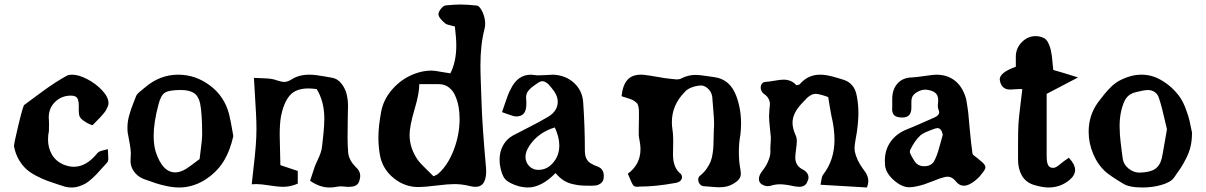

<svg xmlns="http://www.w3.org/2000/svg" viewBox="-20 -831 5345 851"><path d="M196.8 -250Q196.8 -255.9 197 -265.6Q197.3 -275.4 197.3 -282.7Q197.3 -290 196.8 -296.9Q191.9 -345.7 221.4 -376.5Q251 -407.2 293.9 -407.2Q315.9 -407.2 322.5 -396Q329.1 -384.8 329.1 -363.8V-340.8Q329.1 -324.2 333 -314.9Q336.4 -306.2 350.3 -296.1Q364.3 -286.1 377 -280.5Q389.6 -274.9 391.1 -276.9Q394 -280.3 405.5 -291.7Q417 -303.2 422.1 -308.6Q427.2 -314 436.3 -324.5Q445.3 -335 449.5 -342Q453.6 -349.1 457.3 -357.9Q460.9 -366.7 460.9 -374Q460.9 -400.4 432.9 -430.4Q404.8 -460.4 366.7 -480.2Q328.6 -500 299.8 -500Q285.6 -500 277.8 -496.1Q254.4 -483.9 227.3 -466.3Q200.2 -448.7 182.4 -435.8Q164.6 -422.9 133.1 -399.7Q101.6 -376.5 87.9 -366.2Q82 -362.3 61.5 -276.4Q41 -190.4 42 -183.1Q47.9 -150.4 63 -124.3Q78.1 -98.1 96.2 -81.8Q114.3 -65.4 141.1 -51.5Q168 -37.6 190.2 -29.5Q212.4 -21.5 243.7 -11.2Q251.5 -8.8 254.9 -7.8Q274.9 0 297.9 0Q314.5 0 330.8 -5.4Q347.2 -10.7 359.4 -17.8Q371.6 -24.9 386.2 -38.1Q400.9 -51.3 409.4 -60.5Q418 -69.8 432.9 -86.4Q447.8 -103 455.1 -110.8Q460 -115.7 460 -129.9Q460 -136.7 459 -149.9Q458 -163.1 458 -169.9Q452.6 -168 442.1 -165.8Q431.6 -163.6 423.8 -160.6Q416 -157.7 412.1 -152.8Q363.3 -91.8 307.1 -91.8Q285.2 -91.8 259.8 -102.1Q226.1 -117.7 209.5 -147Q192.9 -176.3 192.9 -212.9Q192.9 -233.9 196.8 -250Z M1014.2 -228Q1001.5 -301.8 995.1 -326.2Q974.1 -404.8 910.2 -452.4Q846.2 -500 770 -500Q688 -500 622.1 -442.9Q618.2 -439.5 607.4 -430.9Q596.7 -422.4 590.3 -415.8Q584 -409.2 582 -401.9Q580.1 -396.5 572.3 -377Q564.5 -357.4 561.5 -348.4Q558.6 -339.4 553.7 -323.2Q548.8 -307.1 546.9 -293.5Q544.9 -279.8 544.9 -266.1Q544.9 -251 545.9 -244.1Q547.4 -233.4 552 -210.2Q556.6 -187 558.8 -168.7Q561 -150.4 559.1 -133.8Q555.2 -98.1 572.3 -73Q589.4 -47.9 618.2 -37.1Q654.3 -24.4 671.6 -18.6Q689 -12.7 719 -6.3Q749 0 773.9 0Q830.1 0 881.8 -29.8Q938 -64 968.8 -112.5Q999.5 -161.1 1014.2 -228ZM864.7 -126 824.7 -96.2Q786.6 -66.9 756.8 -66.9Q699.7 -66.9 669.9 -159.2Q661.1 -188.5 661.1 -230Q661.1 -289.1 683.1 -370.1Q692.9 -409.2 711.7 -420.7Q730.5 -432.1 781.7 -432.1Q818.8 -432.1 839.1 -418.9Q859.4 -405.8 866.7 -374Q876 -328.6 876 -237.8Q876 -221.7 874 -203.4Q872.1 -185.1 869.1 -162.1Q866.2 -139.2 864.7 -126Z M1222.7 -99.1Q1222.7 -121.1 1221.2 -165.5Q1219.7 -210 1219.7 -231.9Q1219.7 -278.8 1224.6 -311Q1236.3 -374 1263.2 -406.5Q1290 -439 1346.7 -439Q1364.3 -439 1383.8 -436Q1417.5 -381.3 1417.5 -305.2Q1417.5 -291 1416.5 -274.2Q1415.5 -257.3 1414.3 -245.4Q1413.1 -233.4 1410.9 -213.6Q1408.7 -193.8 1407.7 -184.1Q1406.7 -169.9 1401.4 -154.3Q1396 -138.7 1387 -119.6Q1377.9 -100.6 1374.5 -90.8Q1356 -34.2 1354.5 -29.8Q1397 0 1439.5 0Q1457 0 1465.8 -2Q1477.5 -4.9 1490.7 -4.9Q1500 -4.9 1517.6 -2.9Q1539.6 -2 1553.5 -7.1Q1567.4 -12.2 1572.8 -29.8Q1576.7 -43.5 1576.7 -50.8Q1576.7 -73.2 1557.6 -89.8Q1527.8 -119.6 1523.4 -151.9Q1520.5 -186.5 1520.5 -221.2Q1520.5 -236.8 1521 -267.8Q1521.5 -298.8 1521.5 -314Q1521.5 -322.3 1522 -337.9Q1522.5 -353.5 1522.5 -360.8Q1522.5 -389.2 1516.1 -414.6Q1509.8 -439.9 1492.7 -461.4Q1475.6 -482.9 1449.7 -486.8Q1440.4 -488.3 1418.9 -492.2Q1397.5 -496.1 1381.3 -498Q1365.2 -500 1350.6 -500Q1304.7 -500 1272.5 -479Q1253.9 -467.8 1239.7 -467.8Q1229.5 -467.8 1209.5 -474.1Q1196.3 -479.5 1179.9 -481.7Q1163.6 -483.9 1139.4 -484.4Q1115.2 -484.9 1105.5 -485.8Q1106.9 -457.5 1109.9 -411.1Q1112.8 -364.7 1114.7 -328.1Q1116.7 -291.5 1116.7 -259.8Q1116.7 -223.1 1113.5 -183.6Q1110.4 -144 1104.2 -91.1Q1098.1 -38.1 1095.7 -14.2Q1102.5 -15.1 1116.7 -15.1Q1135.7 -15.1 1174.8 -9Q1213.9 -2.9 1233.9 -2.9Q1268.1 -2.9 1299.8 -17.1V-73.2Q1254.9 -88.4 1222.7 -99.1Z M1976.1 -505.9Q1938.5 -511.7 1937 -512.2Q1906.7 -518.1 1894 -518.1Q1844.7 -518.1 1797.1 -495.1Q1749.5 -472.2 1714.4 -429.9Q1679.2 -387.7 1669.4 -335.9Q1657.2 -269.5 1657.2 -222.2Q1657.2 -180.7 1664.1 -143.1Q1675.3 -81.5 1725.6 -41Q1775.9 -0.5 1838.4 -2Q1864.3 -2.4 1915.8 -8.8Q1967.3 -15.1 1994.1 -15.1Q2028.3 -15.1 2064.5 -5.9Q2076.2 -2.9 2087.4 -2.9Q2114.3 -2.9 2125.7 -24.9Q2137.2 -46.9 2134.3 -85.9Q2117.7 -270 2114.3 -377Q2113.8 -398.4 2111.6 -453.9Q2109.4 -509.3 2109.4 -540Q2109.4 -632.8 2127.4 -702.1Q2130.4 -712.4 2130.4 -726.1Q2130.4 -744.1 2124 -764.2Q2119.6 -778.3 2111.1 -791.5Q2102.5 -804.7 2094.2 -806.2Q2052.7 -811 2021 -811Q1998 -811 1956.1 -807.1Q1946.3 -806.6 1935.3 -793.2Q1924.3 -779.8 1923.3 -769Q1922.4 -753.4 1953.1 -727.1Q1958.5 -723.6 1965.6 -721.4Q1972.7 -719.2 1982.4 -717Q1992.2 -714.8 1996.1 -713.9Q2002.4 -661.6 2002.4 -628.9Q2002.4 -557.1 1976.1 -505.9ZM1901.4 -49.8Q1895.5 -56.2 1868.9 -81.8Q1842.3 -107.4 1831.1 -123Q1795.4 -175.3 1795.4 -232.9Q1795.4 -272 1817.1 -345.2Q1838.9 -418.5 1838.4 -458H1925.3Q1951.7 -458 1970.7 -442.6Q1989.7 -427.2 1998 -405.8Q2017.1 -362.8 2017.1 -304.2Q2017.1 -233.9 1991 -166Q1964.8 -98.1 1922.4 -61Q1920.4 -59.1 1917.7 -57.4Q1915 -55.7 1909.9 -53.5Q1904.8 -51.3 1901.4 -49.8Z M2442.4 -64Q2458.5 -44.4 2476.6 -32.5Q2494.6 -20.5 2516.6 -15.4Q2538.6 -10.3 2554.7 -9Q2570.8 -7.8 2597.2 -7.8Q2612.3 -7.8 2622.3 -9.3Q2632.3 -10.7 2642.1 -17.8Q2651.9 -24.9 2655.3 -38.1Q2656.2 -43.9 2656.2 -51.8Q2656.2 -85.9 2622.1 -95.2Q2610.4 -99.6 2597.2 -107.9Q2572.3 -123 2572.3 -163.1Q2572.3 -269.5 2564.9 -377Q2561.5 -429.2 2524.4 -463.4Q2487.3 -497.6 2432.1 -500Q2424.8 -500 2392.6 -498Q2360.4 -496.1 2353 -498Q2339.4 -500 2334 -500Q2273.4 -500 2243.2 -435.1Q2236.3 -422.9 2230.2 -406.5Q2224.1 -390.1 2217 -368.7Q2210 -347.2 2205.1 -334Q2213.4 -331.5 2235.4 -323.2Q2257.3 -314.9 2268.1 -314.9Q2291 -314.9 2302 -328.4Q2313 -341.8 2313 -371.1Q2313 -385.3 2312 -392.1Q2311 -403.3 2313.5 -412.6Q2315.9 -421.9 2322.5 -429.4Q2329.1 -437 2333.5 -441.2Q2337.9 -445.3 2348.9 -452.9Q2359.9 -460.4 2363.3 -462.9Q2375 -471.2 2384.3 -471.2Q2391.6 -471.2 2399.9 -465.8Q2408.2 -460.4 2411.4 -456.8Q2414.6 -453.1 2424.3 -441.9Q2452.1 -409.7 2452.1 -379.9Q2452.1 -340.3 2412.1 -314.9Q2389.2 -301.3 2364.3 -287.8Q2339.4 -274.4 2303.7 -256.3Q2268.1 -238.3 2254.4 -231Q2225.6 -215.3 2210 -187Q2194.3 -158.7 2194.3 -123Q2194.3 -109.9 2195.3 -103Q2202.6 -55.2 2219.5 -36.6Q2236.3 -18.1 2281.2 -4.9Q2303.2 0 2319.3 0Q2379.9 0 2442.4 -64ZM2439 -266.1Q2459 -223.6 2459 -186Q2459 -138.2 2427.2 -105Q2401.9 -78.1 2366.2 -78.1Q2345.7 -78.1 2331.1 -89.8Q2309.1 -108.9 2309.1 -136.2Q2309.1 -159.2 2327.1 -186Q2366.2 -244.1 2439 -266.1Z M2762.7 -61Q2781.2 -16.1 2786.6 -9.8Q2793.5 -1.5 2810.1 -3.4Q2811 -3.9 2812 -3.9Q2884.8 -3.9 2972.7 -20Q2986.3 -21.5 2994.6 -28.8Q3002.9 -36.1 3002.9 -45.9Q3002.9 -58.1 2989.7 -66.9Q2962.9 -93.8 2962.9 -147Q2962.9 -156.7 2963.4 -177Q2963.9 -197.3 2963.9 -208Q2963.9 -238.3 2960 -261.2Q2958 -271 2958 -290Q2958 -364.7 3013.7 -421.9Q3024.9 -436 3047.1 -444.1Q3069.3 -452.1 3090.8 -452.1Q3109.4 -449.2 3123.5 -432.4Q3137.7 -415.5 3137.7 -391.1Q3138.2 -380.9 3141.6 -342.8Q3145 -304.7 3145 -284.2Q3145 -265.6 3144 -257.8Q3143.6 -245.6 3143.1 -222.7Q3142.6 -199.7 3142.1 -185.5Q3141.6 -171.4 3138.7 -150.9Q3135.7 -130.4 3129.9 -115.5Q3124 -100.6 3112.3 -83.7Q3100.6 -66.9 3084 -53.2Q3074.7 -46.9 3074.7 -35.2Q3074.7 -24.9 3080.8 -16.4Q3086.9 -7.8 3096.7 -5.9Q3106.9 -5.4 3131.3 -3.2Q3155.8 -1 3168.9 -1Q3206.5 -1 3231 -17.1Q3248.5 -27.3 3256.1 -37.6Q3263.7 -47.9 3263.7 -63Q3263.7 -68.4 3261.7 -80.1Q3254.9 -114.7 3254.9 -157.2Q3254.9 -199.2 3261.7 -233.9Q3264.6 -259.8 3264.6 -284.2Q3264.6 -348.1 3243.7 -404.8Q3216.3 -479 3147.9 -488.8Q3140.1 -489.7 3109.6 -494.4Q3079.1 -499 3063 -499Q3031.7 -499 3002.9 -484.9Q2994.1 -479 2978 -479Q2976.1 -479 2949.7 -481.9Q2931.6 -483.4 2894 -490.2Q2856.4 -497.1 2835.9 -499Q2831.1 -500 2820.8 -500Q2781.2 -500 2760.7 -476.8Q2740.2 -453.6 2734.9 -404.8Q2740.2 -402.3 2752.9 -398.9Q2769.5 -393.6 2778.1 -390.4Q2786.6 -387.2 2794.4 -381.1Q2802.2 -375 2804.9 -371.6Q2807.6 -368.2 2809.8 -357.4Q2812 -346.7 2812 -338.6Q2812 -330.6 2812 -311Q2812 -310.5 2811.3 -268.1Q2810.5 -225.6 2812 -224.1Q2818.8 -190.9 2818.8 -169.9Q2818.8 -102.1 2762.7 -61Z M3822.8 0Q3828.6 -16.6 3828.6 -29.8Q3828.6 -53.2 3807.6 -79.1Q3776.9 -119.6 3768.6 -161.1Q3767.6 -166 3767.6 -174.8Q3767.6 -187.5 3772.2 -212.9Q3776.9 -238.3 3777.8 -245.1Q3784.7 -293.9 3784.7 -329.1Q3784.7 -369.1 3777.8 -403.8Q3768.1 -464.4 3713.9 -479Q3711.4 -480 3700.2 -483.2Q3689 -486.3 3685.1 -487.5Q3681.2 -488.8 3671.4 -491.5Q3661.6 -494.1 3656.2 -495.1Q3650.9 -496.1 3643.1 -497.6Q3635.3 -499 3628.4 -499.5Q3621.6 -500 3614.7 -500Q3561 -500 3524.9 -458Q3523.4 -456.5 3521.2 -455.8Q3519 -455.1 3515.4 -454.3Q3511.7 -453.6 3509.8 -453.1Q3488.3 -478 3452.6 -478Q3439 -478 3411.6 -473.1Q3384.3 -468.3 3371.6 -467.8Q3362.8 -467.3 3357.2 -460.2Q3351.6 -453.1 3351.6 -442.9Q3351.6 -426.3 3365.7 -415Q3392.6 -397.5 3392.6 -367.2Q3392.6 -361.8 3390.6 -350.1Q3388.7 -327.6 3388.7 -315.9Q3388.7 -298.3 3392.3 -265.9Q3396 -233.4 3396.5 -223.1Q3397 -213.4 3395.5 -194.6Q3394 -175.8 3394.5 -167Q3396 -148.4 3389.4 -128.9Q3382.8 -109.4 3375.2 -97.2Q3367.7 -85 3353.5 -65.9Q3343.8 -51.3 3343.8 -37.1Q3343.8 -24.4 3353.5 -16.1Q3367.2 -5.9 3382.8 -5.9Q3389.6 -5.9 3392.6 -6.8Q3415 -14.2 3436.5 -14.2Q3460.9 -14.2 3502.9 -4.9Q3516.6 -2.9 3521.5 -2.9Q3551.8 -2.9 3559.6 -28.8Q3563.5 -35.2 3563.5 -43.9Q3563.5 -67.4 3535.6 -81.1Q3504.9 -97.7 3504.9 -132.8Q3504.9 -143.6 3508.3 -168.5Q3511.7 -193.4 3511.7 -205.1Q3511.7 -221.2 3505.9 -232.9Q3492.7 -262.7 3492.7 -287.1Q3492.7 -326.7 3529.8 -368.2Q3548.3 -388.2 3555.9 -395.8Q3563.5 -403.3 3574 -409.2Q3584.5 -415 3595.7 -415Q3610.8 -415 3650.9 -400.9Q3651.4 -396.5 3656.5 -365.7Q3661.6 -335 3664.6 -319.8Q3678.7 -261.7 3678.7 -211.9Q3678.7 -121.1 3627.9 -56.2Q3625 -52.2 3623.3 -46.4Q3621.6 -40.5 3619.9 -30Q3618.2 -19.5 3616.7 -12.2Q3647 -10.3 3822.8 0Z M4271.5 -332Q4271 -334 4268.1 -356.4Q4265.1 -378.9 4262.7 -390.1Q4248.5 -443.8 4214.4 -471.9Q4180.2 -500 4129.9 -500Q4117.2 -500 4079.6 -494.4Q4042 -488.8 4022.5 -487.8Q3981.9 -487.3 3958.3 -461.2Q3934.6 -435.1 3934.6 -392.1V-356.9Q3932.1 -332.5 3942.4 -321.3Q3952.6 -310.1 3979.5 -310.1Q4019.5 -310.1 4019.5 -353V-373Q4019.5 -386.2 4020.5 -392.1Q4023.4 -411.1 4045.9 -423.6Q4068.4 -436 4088.9 -433.1Q4117.2 -429.2 4129.2 -415.8Q4141.1 -402.3 4137.7 -375Q4137.7 -373 4137.2 -368.2Q4136.7 -363.3 4136.7 -360.8Q4136.7 -352.5 4139.6 -345.2Q4142.6 -337.9 4142.6 -333Q4142.6 -320.3 4123.5 -311Q4107.4 -304.2 4066.4 -285.9Q4025.4 -267.6 4002.4 -258.8Q3954.1 -240.2 3928 -203.6Q3901.9 -167 3901.9 -119.1Q3901.9 -104 3902.8 -97.2Q3907.2 -62.5 3942.4 -31.7Q3977.5 -1 4009.8 -1Q4024.9 -1 4044.4 -5.4Q4064 -9.8 4075.7 -13.7Q4087.4 -17.6 4113.3 -27.6Q4139.2 -37.6 4145.5 -40Q4169.9 -47.9 4179.7 -47.9Q4200.7 -47.9 4216.8 -26.9Q4231.9 -7.8 4252.4 -7.8Q4267.1 -7.8 4285.6 -19Q4305.2 -30.8 4322.8 -49.8Q4324.2 -52.2 4332.3 -61.8Q4340.3 -71.3 4344 -77.9Q4347.7 -84.5 4347.7 -89.8Q4347.7 -95.2 4343.8 -100.8Q4339.8 -106.4 4335.4 -110.4Q4331.1 -114.3 4323.5 -120.4Q4315.9 -126.5 4312.5 -129.9Q4310.1 -132.3 4304.4 -136Q4298.8 -139.6 4295.2 -143.1Q4291.5 -146.5 4290.5 -149.9Q4284.2 -191.9 4278.3 -257.6Q4272.5 -323.2 4271.5 -332ZM4158.7 -233.9Q4155.3 -222.2 4149.2 -199.2Q4143.1 -176.3 4137.5 -158.2Q4131.8 -140.1 4124.5 -125Q4111.8 -94.2 4076.7 -94.2Q4045.4 -94.2 4030.8 -121.1Q4029.3 -123.5 4025.4 -130.1Q4021.5 -136.7 4019.8 -139.9Q4018.1 -143.1 4015.1 -149.4Q4012.2 -155.8 4012.7 -158Q4013.2 -160.2 4013.7 -165Q4033.7 -207.5 4060.5 -231.9Q4074.2 -243.7 4124.5 -261.2Q4132.3 -263.2 4134.8 -263.2Q4152.8 -263.2 4158.7 -233.9Z M4482.4 -579.1V-535.2Q4411.1 -509.8 4411.1 -479Q4411.1 -475.6 4413.1 -467.8Q4422.4 -434.1 4457 -434.1Q4462.4 -434.1 4481.9 -435.5Q4501.5 -437 4511.2 -436Q4510.3 -425.8 4503.2 -369.1Q4496.1 -312.5 4494.1 -283.2Q4492.2 -251 4492.2 -188V-124Q4492.2 -83.5 4508.8 -53.7Q4525.4 -23.9 4560.1 -12.2Q4599.1 0 4627.4 0Q4680.2 0 4720.2 -33.2Q4745.1 -53.7 4745.1 -78.1Q4745.1 -102.5 4717.3 -131.8L4696.3 -117.2Q4691.9 -114.3 4681.2 -105.2Q4670.4 -96.2 4662.8 -91.6Q4655.3 -86.9 4648.4 -86.9Q4638.7 -86.9 4632.3 -91.3Q4626 -95.7 4623.3 -104.5Q4620.6 -113.3 4619.9 -120.6Q4619.1 -127.9 4619.1 -139.2V-415L4758.3 -487.8Q4696.8 -507.3 4648.4 -521Q4647 -531.7 4645.5 -550Q4644 -568.4 4642.1 -583.3Q4640.1 -598.1 4637.2 -610.8Q4626.5 -652.3 4607.4 -662.1Q4589.4 -670.9 4570.3 -670.9Q4535.2 -670.9 4508.8 -644Q4482.4 -617.2 4482.4 -579.1Z M5263.2 -244.1Q5257.3 -275.4 5252.2 -296.6Q5247.1 -317.9 5236.3 -346.9Q5225.6 -376 5211.9 -397Q5198.2 -418 5175.3 -439.9Q5152.3 -461.9 5123 -478Q5084 -500 5039.1 -500Q4995.1 -500 4950.2 -478Q4922.9 -465.3 4898.7 -440.2Q4874.5 -415 4847.2 -377.9Q4805.2 -320.3 4805.2 -247.1Q4805.2 -196.3 4825.7 -147.9Q4846.2 -99.6 4882.3 -67.9Q4905.8 -48.3 4958 -17.1Q4984.9 0 5043.9 0Q5088.4 0 5128.2 -11.5Q5168 -22.9 5183.1 -43Q5202.1 -69.3 5213.4 -86.7Q5224.6 -104 5238 -130.4Q5251.5 -156.7 5257.6 -184.8Q5263.7 -212.9 5263.2 -244.1ZM5152.3 -257.8Q5147.9 -235.4 5140.9 -192.6Q5133.8 -149.9 5129.4 -129.9Q5121.1 -95.7 5098.4 -81.3Q5075.7 -66.9 5030.3 -65.9Q5004.4 -65.9 4981.9 -84.2Q4959.5 -102.5 4956.1 -128.9Q4955.1 -134.8 4951.7 -162.6Q4948.2 -190.4 4946.8 -201.9Q4945.3 -213.4 4943.8 -233.9Q4942.4 -254.4 4942.4 -271Q4942.4 -335.9 4964.4 -383.8Q4975.6 -407.2 4998 -417Q5006.8 -421.4 5026.1 -425.3Q5045.4 -429.2 5049.3 -430.2Q5061 -432.1 5066.4 -432.1Q5085 -432.1 5098.6 -422.6Q5112.3 -413.1 5117.2 -395Q5124.5 -373.5 5130.6 -349.1Q5136.7 -324.7 5143.1 -297.1Q5149.4 -269.5 5152.3 -257.8Z"/></svg>

Font: Sonetni venez
Style: Regular
Weight: 400
Designer: Alja Herlah
Foundry: Type Salon
Version: Version 1.000;hotconv 1.0.109;makeotfexe 2.5.65596